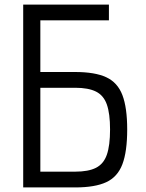

<svg xmlns="http://www.w3.org/2000/svg" viewBox="-20 -820 640 840"><path d="M81.5 0V-800H456.5V-731H156.5V-505H309Q395.5 -505 445 -482Q494.5 -459 515.5 -404Q536.5 -349 536.5 -253.5Q536.5 -157 515.5 -101.5Q494.5 -46 445 -23Q395.5 0 309 0ZM156.5 -69H309Q367 -69 400.2 -86Q433.5 -103 447.5 -143.2Q461.5 -183.5 461.5 -253.5Q461.5 -323 447.5 -362.8Q433.5 -402.5 400.2 -419.2Q367 -436 309 -436H156.5Z"/></svg>

Font: Victor Mono Thin
Style: Regular
Weight: 100
Monospace: yes
Designer: Rune Bjørnerås
Version: Version 1.561;gftools[0.9.30]